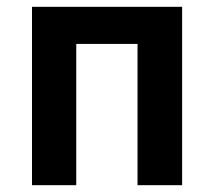

<svg xmlns="http://www.w3.org/2000/svg" viewBox="-20 -544 628 564"><path d="M74 0V-524H515V0H384V-415H204V0Z"/></svg>

Font: Ubuntu Sans
Style: Bold
Weight: 700
Designer: Dalton Maag Ltd
Foundry: Dalton Maag Ltd
Version: Version 1.006; ttfautohint (v1.8.4.7-5d5b)